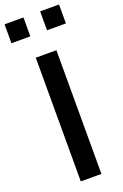

<svg xmlns="http://www.w3.org/2000/svg" viewBox="-204 -1042 700 1094"><g transform="rotate(-20 146.0 -495.0)"><path d="M-18.8 -989.6V-875H95.8V-989.6ZM196.9 -989.6V-875H311.5V-989.6ZM83.3 -750V0H208.3V-750Z"/></g></svg>

Font: Manrope3 Bold
Style: Regular
Weight: 700
Designer: Mikhail Sharanda
Foundry: Mikhail Sharanda
Version: Version 3.000;PS 003.000;hotconv 1.0.88;makeotf.lib2.5.64775